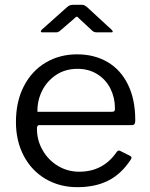

<svg xmlns="http://www.w3.org/2000/svg" viewBox="-20 -765 621 795"><path d="M308 -54Q408 -54 464 -137Q468 -141 471 -141.5Q474 -142 478 -140L520 -119Q528 -114 522 -105Q483 -45 429 -17.5Q375 10 300 10Q227 10 169 -24Q111 -58 78.5 -119.5Q46 -181 46 -260Q46 -345 79 -408.5Q112 -472 169.5 -506Q227 -540 299 -540Q371 -540 425.5 -508Q480 -476 510 -414.5Q540 -353 540 -269V-265Q540 -256 537 -251.5Q534 -247 525 -247H142Q133 -247 133 -232Q133 -184 156.5 -143Q180 -102 220 -78Q260 -54 308 -54ZM439 -302Q450 -302 453 -304.5Q456 -307 456 -316Q456 -360 437.5 -397.5Q419 -435 383.5 -457.5Q348 -480 301 -480Q250 -480 212 -454.5Q174 -429 154 -388.5Q134 -348 135 -302ZM309 -687Q307 -689 303.5 -692.5Q300 -696 298 -696Q295 -696 286 -687L228 -637Q223 -633 219.5 -632Q216 -631 210 -631H156Q149 -631 149 -635Q149 -638 154 -643L256 -734Q267 -745 281 -745H320Q327 -745 331.5 -742Q336 -739 340 -736L441 -643Q447 -637 447 -634Q447 -631 440 -631H381Q370 -631 363 -637Z"/></svg>

Font: n
Style: Regular
Weight: 400
Designer: Pablo Impallari, Rodrigo Fuenzalida
Foundry: Impallari Type
Version: Version 1.002; ttfautohint (v1.5)